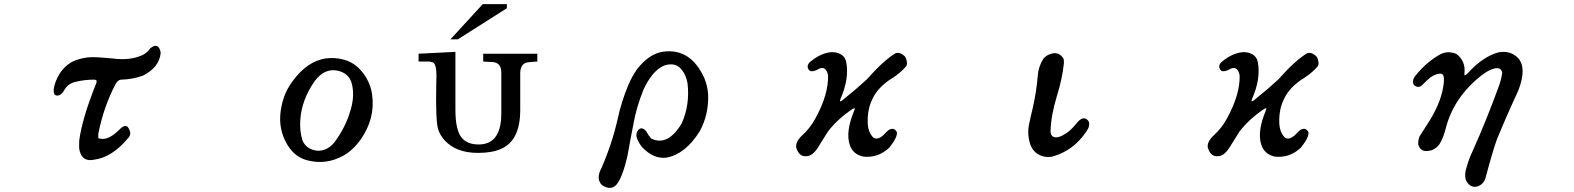

<svg xmlns="http://www.w3.org/2000/svg" viewBox="-20 -724 7651 933"><path d="M711 -490Q751 -521 761 -468Q755 -397 674 -356Q622 -338 569 -337Q553 -336 542 -316Q485 -209 458 -76Q457 -65 458 -53Q460 -50 480 -49Q514 -49 559 -93Q600 -137 613 -79Q614 -63 599 -49Q523 41 437 52Q381 64 367 9Q363 -4 365 -41Q379 -149 448 -320Q454 -337 438 -337Q392 -337 350 -327Q311 -319 292 -286Q284 -269 267 -261Q254 -257 246 -264Q240 -270 241 -291Q247 -329 269 -365Q298 -410 342 -429Q384 -445 422 -446Q456 -447 526 -440Q612 -428 674 -457Q694 -467 711 -490Z M1562 -440Q1609 -446 1651 -434Q1717 -417 1760 -346Q1783 -306 1788 -266Q1805 -149 1732 -45Q1693 8 1649 32Q1565 79 1473 55Q1405 37 1369 -34Q1318 -131 1361 -255Q1377 -298 1406 -335Q1474 -426 1562 -440ZM1619 -381Q1557 -393 1510 -331Q1444 -237 1439 -137Q1436 -88 1449 -44Q1457 -21 1479 -6Q1520 19 1563 1Q1584 -8 1604 -31Q1661 -107 1684 -191Q1699 -239 1695 -286Q1693 -309 1687 -326Q1671 -370 1619 -381Z M2443 -684 2205 -533H2169L2326 -704H2443ZM2591 -425Q2557 -423 2544 -421Q2510 -416 2508 -371V-359V-189Q2508 -42 2416 -1Q2372 19 2302 19Q2195 19 2139 -44Q2120 -65 2110 -93Q2096 -132 2100 -320Q2101 -343 2101 -355Q2101 -411 2084 -421L2067 -425H2014V-463L2193 -472V-191Q2193 -86 2227 -51Q2254 -22 2306 -22Q2416 -22 2416 -173V-372Q2416 -416 2379 -422L2328 -425V-463H2591Z M3204 -473Q3336 -490 3402 -346Q3418 -307 3421 -267Q3425 -166 3379 -84Q3309 26 3218 42Q3157 50 3101 -8Q3086 -26 3077 -48Q3066 -72 3082 -93Q3100 -111 3121 -85Q3128 -70 3144 -51Q3225 -11 3293 -125Q3333 -215 3321 -319Q3312 -370 3280 -398Q3262 -413 3234 -411Q3194 -409 3155 -366Q3125 -330 3106 -286Q3073 -204 3059 -126Q3043 -46 3029 34Q3018 82 3006 114Q2991 156 2975 174Q2948 203 2906 176Q2874 146 2903 92Q2955 -28 2982 -148Q2999 -228 3032 -308Q3051 -353 3076 -388Q3135 -464 3204 -473Z M4007 -469Q4039 -475 4066 -460Q4087 -448 4092 -423Q4108 -342 4063 -240Q4057 -224 4075 -238Q4139 -289 4192 -338Q4274 -431 4333 -466Q4351 -471 4370 -456Q4383 -448 4386 -427Q4391 -407 4379 -397Q4356 -371 4320 -347Q4242 -300 4215 -233Q4193 -184 4197 -118Q4200 -82 4221 -58Q4241 -40 4271 -66Q4281 -75 4289 -84Q4303 -99 4318 -98Q4327 -99 4338 -83Q4343 -58 4301 -6Q4246 45 4175 37Q4124 26 4109 -21Q4088 -85 4132 -189Q4139 -205 4119 -192Q4050 -145 4004 -86L3954 -6Q3927 35 3899 35Q3863 39 3849 -7Q3845 -36 3879 -67Q3917 -102 3941 -146Q4006 -263 4004 -358Q3994 -405 3960 -390Q3938 -376 3920 -378Q3914 -380 3911 -384Q3898 -401 3912 -419Q3958 -460 4007 -469Z M5089 -463Q5126 -474 5148 -439Q5150 -435 5150 -418Q5142 -340 5116 -258Q5087 -163 5085 -87Q5084 -67 5099 -59Q5121 -50 5159 -75Q5183 -90 5208 -121Q5245 -169 5270 -135Q5279 -112 5259 -85Q5198 6 5100 35Q5080 42 5054 37Q5005 26 4987 -21Q4971 -68 4980 -117Q4988 -157 4998 -197Q5017 -280 5023 -357Q5026 -399 5049 -437Q5063 -456 5089 -463Z M6007 -469Q6039 -475 6066 -460Q6087 -448 6092 -423Q6108 -342 6063 -240Q6057 -224 6075 -238Q6139 -289 6192 -338Q6274 -431 6333 -466Q6351 -471 6370 -456Q6383 -448 6386 -427Q6391 -407 6379 -397Q6356 -371 6320 -347Q6242 -300 6215 -233Q6193 -184 6197 -118Q6200 -82 6221 -58Q6241 -40 6271 -66Q6281 -75 6289 -84Q6303 -99 6318 -98Q6327 -99 6338 -83Q6343 -58 6301 -6Q6246 45 6175 37Q6124 26 6109 -21Q6088 -85 6132 -189Q6139 -205 6119 -192Q6050 -145 6004 -86L5954 -6Q5927 35 5899 35Q5863 39 5849 -7Q5845 -36 5879 -67Q5917 -102 5941 -146Q6006 -263 6004 -358Q5994 -405 5960 -390Q5938 -376 5920 -378Q5914 -380 5911 -384Q5898 -401 5912 -419Q5958 -460 6007 -469Z M7263 -470Q7320 -480 7358 -441Q7400 -392 7358 -284Q7299 -157 7253 -44Q7232 15 7200 136Q7191 173 7156 183Q7120 189 7102 148Q7096 118 7107 88Q7117 50 7137 8Q7203 -139 7266 -312Q7277 -345 7280 -372Q7275 -391 7257 -393Q7223 -392 7177 -356Q7044 -250 7006 -102Q6993 -51 6974 -22Q6951 7 6921 9Q6884 16 6872 -21Q6870 -40 6878 -61L6929 -141Q6988 -238 6996 -323Q6998 -348 6993 -358Q6990 -367 6976 -366Q6943 -362 6916 -335L6886 -306Q6871 -297 6856 -307Q6847 -312 6846 -326Q6845 -339 6858 -356Q6913 -424 6979 -460Q7015 -479 7057 -462Q7104 -427 7096 -365Q7094 -349 7113 -369Q7187 -450 7263 -470Z"/></svg>

Font: cwTeXKai
Style: Medium
Weight: 500
Version: Version 1.17